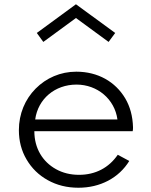

<svg xmlns="http://www.w3.org/2000/svg" viewBox="-20 -864 708 900"><path d="M336 -779.5 489 -667.5 520 -709.5 336 -844 152.5 -709.5 183 -667.5ZM347.5 16C398.5 16 445 5 487 -17C528.5 -39 561.5 -70 586 -109.5L532 -138.5C490.5 -78 428 -44.5 350.5 -44.5C310 -44.5 274 -53.5 242.5 -71C179.5 -106 141 -169 141 -249H602C603.5 -256.5 603.5 -260 603.5 -268C602 -319 590 -364 567 -403C520.5 -481 439 -528 337.5 -528C263.5 -528 196.5 -498.5 147 -448.5C97.5 -398.5 68.5 -330.5 68.5 -254C68.5 -203 80.5 -157 104.5 -116.5C128.5 -75.5 161.5 -43 204 -19.5C246 4 294 16 347.5 16ZM145 -304C158 -400.5 237.5 -467.5 338.5 -467.5C436.5 -467.5 517.5 -399.5 530.5 -304Z"/></svg>

Font: Spartan
Style: Regular
Weight: 400
Designer: Matt Bailey, Mirko Velimirovic
Foundry: Matt Bailey
Version: Version 1.003